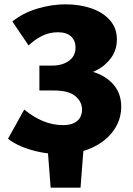

<svg xmlns="http://www.w3.org/2000/svg" viewBox="-20 -695 616 887"><path d="M214 172 198 -35H368L352 172ZM257 17Q212 17 166.5 8Q121 -1 82 -17Q43 -33 17 -54L92 -189Q134 -154 179 -135.5Q224 -117 271 -117Q303 -117 322.5 -127Q342 -137 350.5 -153Q359 -169 359 -189Q359 -225 328 -251Q297 -277 228 -277H162V-392H222Q253 -392 277 -402Q301 -412 315 -430Q329 -448 329 -475Q329 -507 308.5 -526.5Q288 -546 248 -546Q208 -546 174 -529Q140 -512 112 -485L37 -596Q88 -636 153.5 -655.5Q219 -675 283 -675Q348 -675 402 -656.5Q456 -638 488 -601.5Q520 -565 520 -513Q520 -462 490.5 -424Q461 -386 416 -365.5Q371 -345 323 -345L316 -376Q379 -376 429.5 -356Q480 -336 510 -297Q540 -258 540 -202Q540 -141 504 -91Q468 -41 404 -12Q340 17 257 17Z"/></svg>

Font: Ysabeau SC Black
Style: Regular
Weight: 900
Designer: Christian Thalmann (Catharsis Fonts)
Version: Version 2.001;gftools[0.9.30]; featfreeze: smcp